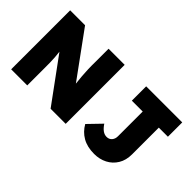

<svg xmlns="http://www.w3.org/2000/svg" viewBox="-61 -1150 1611 1611"><g transform="rotate(45 744.0 -345.0)"><path d="M83 0V-700H260L552 -299Q547 -343 544 -379Q541 -415 539.5 -456Q538 -497 539 -553V-700H730V0H551L265 -391Q269 -357 271 -330.5Q273 -304 273.5 -275.5Q274 -247 274 -208V0ZM1077 10Q994 10 937 -23Q880 -56 847 -115L958 -230Q979 -198 1001.5 -181.5Q1024 -165 1050 -165Q1079 -165 1096.5 -185Q1114 -205 1114 -237V-530H985V-700H1413V-530H1305V-213Q1305 -143 1274.5 -93Q1244 -43 1192.5 -16.5Q1141 10 1077 10Z"/></g></svg>

Font: Lexend ExtraBold
Style: Regular
Weight: 800
Designer: Bonnie Shaver-Troup, Thomas Jockin
Foundry: Lexend
Version: Version 1.007; ttfautohint (v1.8.3)